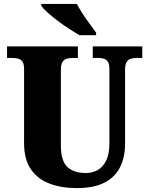

<svg xmlns="http://www.w3.org/2000/svg" viewBox="-20 -951 762 981"><path d="M372 10Q294 10 233 -13Q172 -36 137.5 -86.5Q103 -137 103 -219V-598Q103 -623 95.5 -635Q88 -647 74 -651Q60 -655 43 -655H16V-714H378V-655H351Q335 -655 321 -651Q307 -647 299 -634Q291 -621 291 -594V-210Q291 -128 324.5 -97.5Q358 -67 419 -67Q452 -67 479 -82Q506 -97 522.5 -130.5Q539 -164 539 -218V-598Q539 -623 531.5 -635Q524 -647 511 -651Q498 -655 481 -655H454V-714H707V-655H679Q662 -655 648.5 -651Q635 -647 627 -634Q619 -621 619 -594V-216Q619 -149 594 -98Q569 -47 515 -18.5Q461 10 372 10ZM386 -771Q362 -785 332 -804.5Q302 -824 273 -846Q244 -868 222 -888Q200 -908 191 -921V-931H373Q384 -909 401.5 -882Q419 -855 438.5 -829Q458 -803 471 -784V-771Z"/></svg>

Font: Noto Serif Khmer SemiCondensed Black
Style: Regular
Weight: 900
Width: 4
Designer: Danh Hong and the Monotype Design Team
Foundry: Monotype Imaging Inc.
Version: Version 2.004